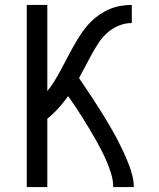

<svg xmlns="http://www.w3.org/2000/svg" viewBox="-20 -755 640 775"><path d="M88 0V-735H171V-387Q187 -407 200.5 -429Q214 -451 226 -473.5Q238 -496 250 -519Q262 -542 274.5 -564.5Q287 -587 301 -609Q315 -631 331.5 -650.5Q348 -670 368.5 -686Q389 -702 412 -713.5Q435 -725 460.5 -730Q486 -735 512 -735V-662Q485 -662 459.5 -651.5Q434 -641 413.5 -623Q393 -605 378 -582Q363 -559 350 -535.5Q337 -512 324.5 -487.5Q312 -463 299 -440Q313 -419 327 -398.5Q341 -378 354.5 -357Q368 -336 381.5 -315Q395 -294 407.5 -273Q420 -252 432.5 -230.5Q445 -209 456.5 -186.5Q468 -164 478.5 -141.5Q489 -119 498 -96Q507 -73 513.5 -49Q520 -25 520 0H437Q437 -26 429.5 -51Q422 -76 412 -100Q402 -124 390 -147Q378 -170 365.5 -192.5Q353 -215 339.5 -237Q326 -259 312.5 -281Q299 -303 284.5 -324.5Q270 -346 255 -367Q237 -342 216 -318.5Q195 -295 171 -276V0Z"/></svg>

Font: Iosevka Curly Extended
Style: Regular
Weight: 400
Width: 7
Monospace: yes
Designer: Belleve Invis
Foundry: Belleve Invis
Version: Version 11.1.0; ttfautohint (v1.8.3)